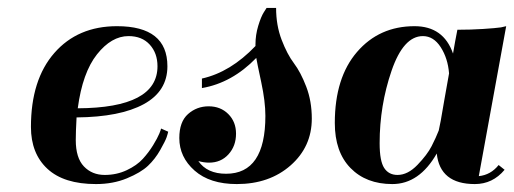

<svg xmlns="http://www.w3.org/2000/svg" viewBox="-20 -455 1296 484"><path d="M275 -389Q402 -389 402 -288Q402 -225 342.5 -192.5Q283 -160 173 -159Q171 -123 171 -102Q171 -57 191.5 -35.5Q212 -14 244 -14Q274 -14 299.5 -26Q325 -38 340 -54.5Q355 -71 366 -89Q377 -107 381.5 -118Q386 -129 386 -131L404 -123Q403 -118 400 -109Q397 -100 384 -77Q371 -54 353 -37Q335 -20 300 -5.5Q265 9 222 9Q141 9 99.5 -29.5Q58 -68 58 -135Q58 -254 117 -321.5Q176 -389 275 -389ZM304 -364Q261 -364 224.5 -318Q188 -272 176 -182Q377 -183 377 -288Q377 -321 357.5 -342.5Q338 -364 304 -364Z M550 -17Q649 -17 649 -163Q649 -199 638.5 -248Q628 -297 626 -309Q565 -246 489 -233V-257Q561 -273 624 -339V-343Q624 -367 631 -390Q638 -413 645 -424L652 -435H676Q676 -391 690 -354.5Q704 -318 721 -295.5Q738 -273 752 -236.5Q766 -200 766 -156Q766 -85 712.5 -38Q659 9 577 9Q509 9 470.5 -25Q432 -59 432 -107Q432 -148 454 -167.5Q476 -187 506 -187Q536 -187 555.5 -167.5Q575 -148 575 -118Q575 -87 556 -66Q537 -45 507 -45Q494 -45 480 -49Q502 -17 550 -17Z M1256 -389 1187 -11Q1217 -14 1237 -39L1252 -27Q1222 9 1177 9Q1089 9 1081 -68Q1037 9 969 9Q903 9 863.5 -31.5Q824 -72 824 -145Q824 -259 880 -324Q936 -389 1025 -389Q1098 -389 1122 -320Q1127 -350 1133 -380Q1167 -380 1198 -382Q1229 -384 1243 -386ZM982 -14Q1008 -14 1032.5 -39.5Q1057 -65 1068 -86.5Q1079 -108 1086 -126Q1088 -134 1091 -150.5Q1094 -167 1100 -202.5Q1106 -238 1112 -270Q1109 -308 1091 -336Q1073 -364 1046 -364Q997 -364 967 -276.5Q937 -189 937 -94Q937 -49 948.5 -31.5Q960 -14 982 -14Z"/></svg>

Font: Sail
Style: Regular
Weight: 400
Designer: Miguel Hernandez
Foundry: Miguel Hernandez
Version: Version 1.002